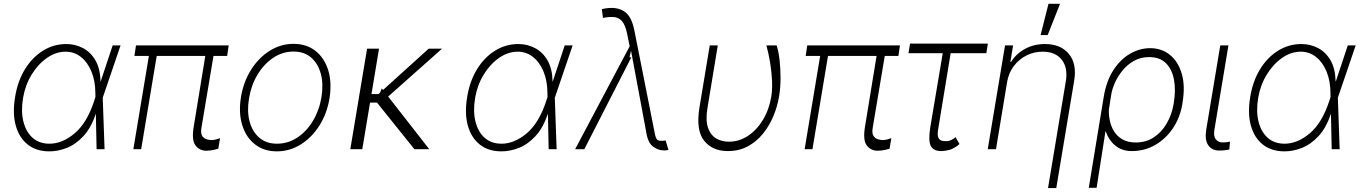

<svg xmlns="http://www.w3.org/2000/svg" viewBox="-20 -784 7163 1009"><path d="M236.9 11.4Q169 10.7 124.5 -25.4Q79.9 -61.4 62.5 -125.4Q45.1 -189.3 59.3 -273.8Q72.4 -356.5 110.6 -419.2Q148.8 -481.9 205.1 -517.2Q261.4 -552.6 328.5 -552.6Q375.4 -552.6 415.8 -531.4Q456.3 -510.3 481.5 -466.8Q506.7 -423.3 508.2 -356.2H509.2L572.1 -545.5H613.6L520.2 -271.3L519.9 -270.2L529.5 0H487.6L483.7 -186.1H483.3Q459.2 -112.9 418.9 -69.2Q378.6 -25.6 331 -6.7Q283.4 12.1 236.9 11.4ZM481.5 -273.8 481.2 -295.1Q480.8 -359 460.6 -408Q440.3 -457 405.2 -484.7Q370 -512.4 324.9 -512.4Q274.1 -512.4 227.1 -479.8Q180 -447.1 146.3 -392Q112.6 -337 101.2 -269.5Q89.5 -200.3 102.8 -145.8Q116.1 -91.3 151.1 -60Q186.1 -28.8 240.1 -28.8Q306.8 -28.8 371.6 -82.7Q436.4 -136.7 474.8 -253.2Z M1181.8 -545.5 1173.7 -490.1H1101.9L1038.4 -111.2Q1033.7 -83.1 1042.8 -69.6Q1051.8 -56.1 1066.2 -52Q1080.6 -47.9 1091.3 -47.9Q1102.6 -47.9 1116.1 -51.5Q1129.6 -55 1136.4 -57.9L1127.1 -2.5Q1120.7 -0.7 1104.6 3.4Q1088.4 7.5 1063.2 8.2Q1027.7 7.5 1006.7 -20.6Q985.8 -48.7 998.9 -123.6L1058.9 -490.1H803.6L721.9 0H680.8L762.4 -490.1H686.4L694.6 -545.5Z M1435 11.4Q1366.8 11.4 1319.8 -25.6Q1272.7 -62.5 1252.8 -127Q1233 -191.4 1246.4 -274.5Q1259.9 -355.5 1300.1 -418.5Q1340.2 -481.5 1398.1 -517.6Q1456 -553.6 1522 -553.6Q1590.9 -553.6 1638 -516.5Q1685 -479.4 1704.9 -414.8Q1724.8 -350.1 1711.6 -267Q1698.2 -186.4 1658 -123.4Q1617.9 -60.4 1559.8 -24.5Q1501.8 11.4 1435 11.4ZM1435.4 -28.8Q1494 -28.8 1543 -61.4Q1592 -94.1 1625.2 -149.9Q1658.4 -205.6 1669.4 -274.5Q1680.4 -341.3 1666.2 -395.2Q1652 -449.2 1615.4 -481.2Q1578.8 -513.1 1522.7 -513.1Q1464.8 -513.1 1415.7 -480.1Q1366.5 -447.1 1333.1 -391.3Q1299.7 -335.6 1288.7 -267Q1277.3 -200.6 1291.5 -146.5Q1305.8 -92.3 1342.5 -60.5Q1379.3 -28.8 1435.4 -28.8Z M1971.9 -528.4 1932.2 -289.8H1969.1L1977.3 -297.2L1986.5 -319.2L1992.9 -311.1L2233 -528.4H2303.3L2019.9 -276.6L2235.8 0H2157.7L1961.3 -244.7H1924.7L1883.9 0H1821L1909.1 -528.4Z M2612.6 11.4Q2544.7 10.7 2500.2 -25.4Q2455.6 -61.4 2438.2 -125.4Q2420.8 -189.3 2435 -273.8Q2448.2 -356.5 2486.3 -419.2Q2524.5 -481.9 2580.8 -517.2Q2637.1 -552.6 2704.2 -552.6Q2751.1 -552.6 2791.5 -531.4Q2832 -510.3 2857.2 -466.8Q2882.5 -423.3 2883.9 -356.2H2884.9L2947.8 -545.5H2989.3L2896 -271.3L2895.6 -270.2L2905.2 0H2863.3L2859.4 -186.1H2859Q2834.9 -112.9 2794.6 -69.2Q2754.3 -25.6 2706.7 -6.7Q2659.1 12.1 2612.6 11.4ZM2857.2 -273.8 2856.9 -295.1Q2856.5 -359 2836.3 -408Q2816.1 -457 2780.9 -484.7Q2745.7 -512.4 2700.6 -512.4Q2649.9 -512.4 2602.8 -479.8Q2555.8 -447.1 2522 -392Q2488.3 -337 2476.9 -269.5Q2465.2 -200.3 2478.5 -145.8Q2491.8 -91.3 2526.8 -60Q2561.8 -28.8 2615.8 -28.8Q2682.5 -28.8 2747.3 -82.7Q2812.1 -136.7 2850.5 -253.2Z M3465.2 6Q3438.2 6 3411.2 -14.2Q3384.2 -34.4 3375.7 -92L3296.2 -517.4L3288 -482.6H3297.6L3050.8 0H3002.5L3289.1 -540.8L3274.9 -610.4Q3265.3 -653.8 3248.8 -672.8Q3232.2 -691.8 3207.6 -694.2Q3182.9 -696.7 3148.8 -690L3142.8 -735.4Q3142.4 -736.2 3158 -739.2Q3173.7 -742.2 3193.2 -742.5Q3240.1 -742.2 3270.1 -716.6Q3300.1 -691.1 3313.6 -624.6L3422.9 -73.9Q3422.9 -73.5 3423.3 -72.4Q3424.4 -67.1 3429.7 -55.4Q3435 -43.7 3454.5 -44Q3457.7 -43.7 3463.2 -44.2Q3468.8 -44.7 3473 -45.1Q3477.6 -45.5 3478.3 -45.5L3492.9 3.9Q3489.7 4.3 3487 4.8Q3484.4 5.3 3482.2 5.7Q3469.5 7.5 3465.2 6Z M3709.9 -545.5H3752.1L3697.8 -215.9Q3687.1 -150.9 3701 -112Q3714.8 -73.2 3744.5 -56.1Q3774.1 -39.1 3810 -39.4Q3862.9 -39.1 3909.4 -69.2Q3956 -99.4 3988.8 -153.2Q4021.7 -207 4033.4 -277Q4039.4 -315.7 4037.1 -362.6Q4034.8 -409.4 4026.8 -457.2Q4018.8 -505 4007.5 -545.5H4061.4Q4071.4 -515.6 4076.7 -469.6Q4082 -423.7 4081.9 -372.7Q4081.7 -321.7 4074.2 -277Q4065.3 -224.1 4044 -173.1Q4022.7 -122.2 3989 -80.8Q3955.3 -39.4 3909.3 -14.7Q3863.3 9.9 3805 9.9Q3723.7 9.9 3680.2 -44.7Q3636.7 -99.4 3655.5 -217.3Z M4709.5 -545.5 4701.3 -490.1H4629.6L4566.1 -111.2Q4561.4 -83.1 4570.5 -69.6Q4579.5 -56.1 4593.9 -52Q4608.3 -47.9 4619 -47.9Q4630.3 -47.9 4643.8 -51.5Q4657.3 -55 4664.1 -57.9L4654.8 -2.5Q4648.4 -0.7 4632.3 3.4Q4616.1 7.5 4590.9 8.2Q4555.4 7.5 4534.4 -20.6Q4513.5 -48.7 4526.6 -123.6L4586.6 -490.1H4331.3L4249.6 0H4208.5L4290.1 -490.1H4214.1L4222.3 -545.5Z M5171.5 -555 5163.4 -504.3H4975.9L4911.2 -110.4Q4904.5 -75.6 4911 -61.3Q4917.6 -46.9 4929.7 -44.4Q4941.8 -41.9 4951.7 -42.3Q4955.3 -42.3 4956.7 -42.3Q4967 -42.3 4981.4 -49.5Q4995.7 -56.8 5001.4 -63.6L5022.4 -27Q4994 -2.8 4969.8 3.6Q4945.7 9.9 4925.8 9.9Q4885.3 9.9 4871.4 -17.2Q4857.6 -44.4 4869 -116.5L4934.3 -504.3H4754.3L4762.4 -555Z M5272.7 -353.7 5214.1 0H5170.8L5261.7 -545.5H5304L5289.8 -459.2H5294Q5319.6 -501.4 5366.5 -527Q5413.4 -552.6 5471.6 -552.6Q5554 -552.6 5596.9 -500.9Q5639.9 -449.2 5625 -359.7L5530.9 204.5H5487.6L5581.3 -358Q5592.7 -427.6 5559.8 -470Q5527 -512.4 5459.2 -512.4Q5413.7 -512.4 5374.3 -492.5Q5334.9 -472.7 5307.9 -437Q5280.9 -401.3 5272.7 -353.7ZM5448.5 -599.8 5490.1 -764.2H5550.8L5485.8 -599.8Z M5701.7 203.1 5780.2 -274.1Q5794 -358.7 5831.3 -415.8Q5868.6 -473 5919.4 -502Q5970.2 -530.9 6024.1 -530.9Q6084.2 -530.9 6127.7 -496.1Q6171.2 -461.3 6190.2 -397.2Q6209.2 -333.1 6194.6 -245.7L6193.2 -235.8Q6181.5 -166.2 6144.4 -110.6Q6107.2 -55 6051.5 -22.5Q5995.7 9.9 5927.2 9.9Q5876.8 9.9 5841.6 -18.6Q5806.5 -47.2 5789.8 -95.9L5742.9 203.1ZM5807.5 -208.8Q5806.1 -182.2 5812 -152Q5817.8 -121.8 5833.6 -95.3Q5849.4 -68.9 5877.7 -52Q5905.9 -35.2 5948.9 -35.2Q6001.8 -35.2 6042.8 -61.8Q6083.8 -88.4 6110.6 -134.1Q6137.4 -179.7 6147.4 -235.8L6148.8 -245.7Q6159.4 -310.4 6149.7 -364.5Q6139.9 -418.7 6107.8 -451.3Q6075.6 -484 6018.8 -484Q5974.4 -484 5939.5 -464.3Q5904.5 -444.6 5879.3 -413.7Q5854 -382.8 5839 -348.7Q5823.9 -314.6 5819.6 -285.9Z M6392.8 -545.5H6435.7L6361.9 -101.9Q6356.2 -68.5 6369.3 -52Q6382.5 -35.5 6404.1 -35.5Q6419 -35.5 6430 -37.3Q6441.1 -39.1 6443.9 -39.8L6440.3 1.8Q6435 2.8 6421.3 5Q6407.7 7.1 6386.4 7.1Q6349.1 7.1 6329.7 -20.8Q6310.4 -48.7 6318.9 -101.9Z M6727.6 11.4Q6659.8 10.7 6615.2 -25.4Q6570.7 -61.4 6553.3 -125.4Q6535.9 -189.3 6550.1 -273.8Q6563.2 -356.5 6601.4 -419.2Q6639.6 -481.9 6695.8 -517.2Q6752.1 -552.6 6819.2 -552.6Q6866.1 -552.6 6906.6 -531.4Q6947.1 -510.3 6972.3 -466.8Q6997.5 -423.3 6998.9 -356.2H7000L7062.9 -545.5H7104.4L7011 -271.3L7010.7 -270.2L7020.2 0H6978.3L6974.4 -186.1H6974.1Q6949.9 -112.9 6909.6 -69.2Q6869.3 -25.6 6821.7 -6.7Q6774.1 12.1 6727.6 11.4ZM6972.3 -273.8 6971.9 -295.1Q6971.6 -359 6951.3 -408Q6931.1 -457 6896 -484.7Q6860.8 -512.4 6815.7 -512.4Q6764.9 -512.4 6717.9 -479.8Q6670.8 -447.1 6637.1 -392Q6603.3 -337 6592 -269.5Q6580.3 -200.3 6593.6 -145.8Q6606.9 -91.3 6641.9 -60Q6676.8 -28.8 6730.8 -28.8Q6797.6 -28.8 6862.4 -82.7Q6927.2 -136.7 6965.6 -253.2Z"/></svg>

Font: Inter Extra Light  BETA
Style: Italic
Weight: 200
Italic angle: 9.39999°
Designer: Rasmus Andersson
Foundry: rsms
Version: Version 3.011;git-f93a4a705